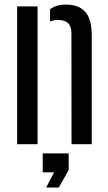

<svg xmlns="http://www.w3.org/2000/svg" viewBox="-20 -628 471 836"><path d="M291.5 0 291 -483Q290.5 -513.5 276.5 -527.2Q262.5 -541 232.5 -541Q214.5 -541 198 -534.5V-587.5Q224.5 -608 266 -608Q323 -608 351 -576.8Q379 -545.5 379.5 -476V0ZM54.5 0V-600H143.5V0ZM181 188.5 215.5 122.5H166V40H279V112.5L236 188.5Z"/></svg>

Font: Big Shoulders Stencil Text Medium
Style: Regular
Weight: 500
Designer: Patric King
Foundry: XO Type Co
Version: Version 1.000